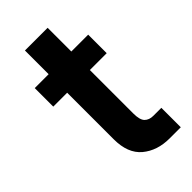

<svg xmlns="http://www.w3.org/2000/svg" viewBox="-202 -680 733 733"><g transform="rotate(-45 164.0 -314.0)"><path d="M308.5 -105V0H248.5Q182 0 138.5 -36.2Q95 -72.5 95 -148.5V-400H20V-500H95V-628H217.5V-500H308.5V-400H217.5V-165.5Q217.5 -130.5 230.2 -117.8Q243 -105 265 -105Z"/></g></svg>

Font: Overused Grotesk SemiBold
Style: Regular
Weight: 610
Version: Version 0.004